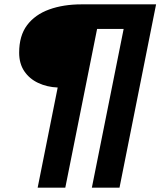

<svg xmlns="http://www.w3.org/2000/svg" viewBox="-20 -762 737 882"><path d="M153 100 245 -360Q196 -362 155.5 -381Q115 -400 91.5 -435Q68 -470 68 -520Q68 -598 104.5 -646.5Q141 -695 206 -718.5Q271 -742 354 -742H697L529 100H402L548 -629H426L280 100Z"/></svg>

Font: Montserrat Thin
Style: Bold Italic
Weight: 700
Italic angle: -11.3°
Version: Version 9.000